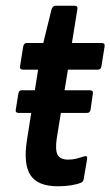

<svg xmlns="http://www.w3.org/2000/svg" viewBox="-20 -642 385 670"><path d="M45 -248Q33 -248 35 -259L44 -315Q46 -327 55 -327H102H204H294Q306 -327 304 -315L296 -259Q294 -248 284 -248ZM182 8Q112 8 86.5 -30.5Q61 -69 74 -153L113 -399H60Q48 -399 50 -411L61 -480Q64 -492 73 -492H131L160 -610Q165 -622 173 -622H240Q252 -622 250 -610L231 -492H335Q347 -492 345 -480L334 -411Q332 -399 322 -399H217L178 -159Q172 -117 181.5 -101Q191 -85 218 -85Q234 -85 247 -88.5Q260 -92 273 -96Q286 -101 284 -87L272 -17Q271 -8 262 -4Q246 2 225.5 5Q205 8 182 8Z"/></svg>

Font: Sofia Sans Condensed
Style: Bold Italic
Weight: 700
Italic angle: -9°
Version: Version 4.100